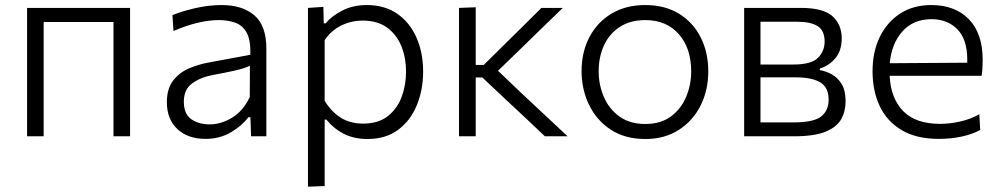

<svg xmlns="http://www.w3.org/2000/svg" viewBox="-20 -526 3861 741"><path d="M84.5 0V-495.5H482V0H418V-441H148.5V0Z M773.5 10Q705 10 664.5 -28Q624 -66 624 -131.5Q624 -184.5 648.8 -215.8Q673.5 -247 710.5 -262.5Q747.5 -278 784 -284.5L946 -314.5Q948 -371.5 931.8 -400.2Q915.5 -429 887 -438.8Q858.5 -448.5 824 -448.5Q789.5 -448.5 746.8 -439Q704 -429.5 649.5 -406.5L645.5 -467.5Q681.5 -482.5 733.2 -494.5Q785 -506.5 835.5 -506.5Q915.5 -506.5 961.8 -466.8Q1008 -427 1008 -338V0H949L946.5 -73.5H938.5Q915 -41.5 871.8 -15.8Q828.5 10 773.5 10ZM789.5 -46Q832.5 -46 875.2 -71.5Q918 -97 944 -151.5L944.5 -272.5Q936 -268 922 -263.2Q908 -258.5 880 -252.2Q852 -246 801.5 -236.5Q754.5 -228 722 -204.5Q689.5 -181 689.5 -134Q689.5 -86 718.2 -66Q747 -46 789.5 -46Z M1168.5 194.5V-495.5L1228 -499.5L1229.5 -436H1237Q1259 -463.5 1300.5 -485Q1342 -506.5 1396 -506.5Q1464.5 -506.5 1513 -473Q1561.5 -439.5 1587.2 -381.2Q1613 -323 1613 -249.5Q1613 -180 1589 -120.8Q1565 -61.5 1517.2 -25.5Q1469.5 10.5 1398 10.5Q1347 10.5 1307.8 -9.2Q1268.5 -29 1239.5 -64.5H1233V192ZM1381.5 -49Q1439.5 -49 1476 -77.2Q1512.5 -105.5 1529.8 -151.2Q1547 -197 1547 -249Q1547 -303.5 1528.8 -348.2Q1510.5 -393 1473.5 -419.8Q1436.5 -446.5 1380 -446.5Q1336.5 -446.5 1297.5 -427.8Q1258.5 -409 1233 -371V-137Q1258 -95.5 1294.5 -72.2Q1331 -49 1381.5 -49Z M1751.5 0V-495.5L1816 -498V-275.5H1847L1925 -352.5Q1961 -388 1997.5 -424Q2033.5 -460 2069.5 -495.5H2152Q2107 -452 2062.5 -408.8Q2018 -365.5 1974 -322.5L1902 -253L1985.5 -173Q2031.5 -130 2078 -86.5Q2124.5 -43 2170.5 0H2083Q2046 -35 2009 -70Q1971.5 -104.5 1935 -139L1841.5 -227H1816V0Z M2471 10.5Q2391.5 10.5 2336.5 -26Q2281.5 -62.5 2253 -122.2Q2224.5 -182 2224.5 -251Q2224.5 -325 2254.8 -382.8Q2285 -440.5 2340.2 -473.5Q2395.5 -506.5 2470 -506.5Q2546.5 -506.5 2601 -472.8Q2655.5 -439 2684.5 -381.2Q2713.5 -323.5 2713.5 -251Q2713.5 -177.5 2683.8 -118.5Q2654 -59.5 2599.5 -24.5Q2545 10.5 2471 10.5ZM2470.5 -47.5Q2530 -47.5 2569.2 -76.5Q2608.5 -105.5 2628 -152Q2647.5 -198.5 2647.5 -251Q2647.5 -340 2599.8 -394.2Q2552 -448.5 2470.5 -448.5Q2412 -448.5 2371.8 -422Q2331.5 -395.5 2311 -350.8Q2290.5 -306 2290.5 -251Q2290.5 -198.5 2310.5 -152Q2330.5 -105.5 2370.5 -76.5Q2410.5 -47.5 2470.5 -47.5Z M2852 0V-495.5H3071.5Q3157 -495.5 3192.8 -463.5Q3228.5 -431.5 3228.5 -378Q3228.5 -330.5 3204.2 -301.5Q3180 -272.5 3144 -261.5V-255.5Q3167.5 -251.5 3190.2 -239Q3213 -226.5 3228.2 -201.8Q3243.5 -177 3243.5 -135Q3243.5 -97 3226.8 -66.5Q3210 -36 3166.8 -18Q3123.5 0 3044 0ZM3059 -442H2915V-277H3042Q3111 -277 3136.8 -302.8Q3162.5 -328.5 3162.5 -365.5Q3162.5 -408.5 3135.5 -425.2Q3108.5 -442 3059 -442ZM2915 -53.5H3040Q3120.5 -53.5 3149.2 -76.5Q3178 -99.5 3178 -141Q3178 -189 3145.5 -208.2Q3113 -227.5 3050.5 -227.5H2915Z M3603.5 10Q3516.5 10 3459.8 -23.8Q3403 -57.5 3375.2 -116.5Q3347.5 -175.5 3347.5 -251Q3347.5 -325.5 3375.2 -383Q3403 -440.5 3453.8 -473.5Q3504.5 -506.5 3574 -506.5Q3666 -506.5 3719.2 -451.8Q3772.5 -397 3772.5 -295.5Q3772.5 -259.5 3768.5 -233.5H3413.5Q3417.5 -147.5 3465.2 -97.8Q3513 -48 3608.5 -48Q3645 -48 3684.8 -56.8Q3724.5 -65.5 3759.5 -85L3763 -24.5Q3734.5 -8.5 3692.8 0.8Q3651 10 3603.5 10ZM3575 -452Q3504.5 -452 3462.5 -404.5Q3420.5 -357 3414 -282L3713 -284Q3713 -290 3713 -296.5Q3713 -374 3674.8 -413Q3636.5 -452 3575 -452Z"/></svg>

Font: Heraclito Light
Style: Regular
Weight: 300
Designer: Kostas Bartsokas (font) & Cristiano Sobral (main changes)
Foundry: Kostas Bartsokas (font) & Cristiano Sobral (main changes)
Version: Version 1.00;July 8, 2020;FontCreator 13.0.0.2655 64-bit